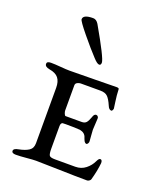

<svg xmlns="http://www.w3.org/2000/svg" viewBox="-134 -800 748 889"><g transform="rotate(20 240.0 -355.5)"><path d="M240 -543Q209 -576 165.5 -629Q122 -682 122 -691Q122 -714 171 -714Q187 -714 198 -696Q279 -555 279 -534Q279 -521 270 -521Q260 -521 240 -543ZM151 -448Q200 -448 282 -449.5Q364 -451 382 -451Q394 -451 394 -445Q395 -415 399.5 -385.5Q404 -356 404 -353Q404 -350 401.5 -345Q399 -340 396 -340Q384 -340 377 -358Q365 -386 353 -398Q341 -410 317 -410H220Q212 -410 203.5 -405.5Q195 -401 195 -392V-268Q195 -262 198.5 -253Q202 -244 206 -244H285Q300 -244 307.5 -252.5Q315 -261 322 -281Q327 -298 337 -298Q343 -298 346.5 -293Q350 -288 349 -283Q346 -235 346 -228Q346 -218 348 -199Q350 -180 350 -173Q351 -168 347.5 -162Q344 -156 340 -156Q336 -156 332.5 -159.5Q329 -163 327.5 -166.5Q326 -170 324 -174.5Q322 -179 322 -180Q316 -202 290 -207Q270 -209 220 -209Q208 -209 204.5 -208.5Q201 -208 198 -204Q195 -200 195 -191V-80Q195 -53 200.5 -46Q206 -39 228 -39H328Q357 -39 378.5 -56Q400 -73 411 -97Q418 -112 425 -112Q435 -112 435 -96Q431 -56 418 -10Q417 -6 411.5 -2Q406 2 401 2Q348 2 263.5 -0.5Q179 -3 148 -3Q133 -3 102 0Q71 3 50 3Q30 3 30 -9Q30 -21 54 -25Q85 -31 102.5 -42.5Q120 -54 120 -79V-352Q120 -383 106.5 -400Q93 -417 62 -422Q38 -426 38 -441Q38 -453 58 -453Q78 -453 106 -450.5Q134 -448 151 -448Z"/></g></svg>

Font: EB Garamond SC 12
Style: Regular
Weight: 400
Version: Version 0.016 ; ttfautohint (v0.97) -l 8 -r 50 -G 200 -x 0 -